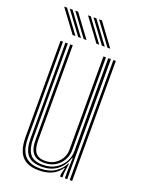

<svg xmlns="http://www.w3.org/2000/svg" viewBox="-145 -826 677 902"><g transform="rotate(20 194.0 -375.0)"><path d="M166.2 7Q138 7 118.2 0.2Q98.5 -6.5 86 -18.6Q73.5 -30.8 66.5 -46.8Q59.5 -62.8 56.8 -81.2Q54 -99.8 54 -119.5V-600H66.2V-120.5Q66.2 -97.5 70.2 -76.5Q74.2 -55.5 85.2 -39Q96.2 -22.5 116.5 -13Q136.8 -3.5 169.2 -3.5Q212.5 -3.5 241.6 -22.1Q270.8 -40.8 286 -71.2H289L282 -20V0H269.8V-11L277.5 -44.5H274.8Q256 -16.8 228.2 -4.9Q200.5 7 166.2 7ZM318.2 0V-600H330.5V0ZM177.2 -34.8Q153 -34.8 138.2 -42.5Q123.5 -50.2 115.8 -62.9Q108 -75.5 105.4 -91.2Q102.8 -107 102.8 -123V-600H115.2V-123.2Q115.2 -101.5 120.2 -83.8Q125.2 -66 139 -55.5Q152.8 -45 178.5 -45Q204.8 -45 225 -57.2Q245.2 -69.5 256.9 -89.8Q268.5 -110 268.5 -134V-600H281.2V-134.5Q281.2 -109.5 268.6 -86.6Q256 -63.8 232.8 -49.2Q209.5 -34.8 177.2 -34.8ZM172 -13.8Q120 -14 99.2 -41.1Q78.5 -68.2 78.5 -121V-600H90.5V-121.8Q90.5 -76 108.5 -50Q126.5 -24 175 -24Q211.8 -24 238.1 -40.2Q264.5 -56.5 278.5 -82Q292.5 -107.5 292.5 -135V-600H305.8V0H293.8V-37.2L296 -102H293.2Q281 -61.5 249.8 -37.5Q218.5 -13.5 172 -13.8ZM153.2 -645 70.8 -756.8H84.8L167.5 -645ZM98 -645 15.2 -756.8H29.5L112.2 -645ZM125.8 -645 43 -756.8H57.2L139.8 -645ZM272.2 -645 189.5 -756.8H203.8L286.2 -645ZM217 -645 134.2 -756.8H148.2L231 -645ZM244.5 -645 161.8 -756.8H176L258.8 -645Z"/></g></svg>

Font: Big Shoulders Inline Text Thin Light
Style: Regular
Weight: 300
Version: Version 2.002